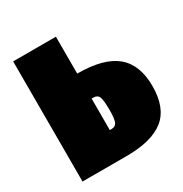

<svg xmlns="http://www.w3.org/2000/svg" viewBox="-131 -637 706 739"><g transform="rotate(-30 222.0 -267.0)"><path d="M444 -184Q444 -87 389.5 -43.5Q335 0 223 0H27V-534H217V-370H218Q334 -370 389 -324.5Q444 -279 444 -184ZM255 -187Q255 -230 249 -244.5Q243 -259 225 -259H217V-119H225Q242 -119 248.5 -133Q255 -147 255 -187Z"/></g></svg>

Font: Fira Sans Extra Condensed Black
Style: Regular
Weight: 900
Width: 1
Designer: Carrois Corporate & Edenspiekermann AG
Foundry: Carrois Corporate GbR & Edenspiekermann AG
Version: Version 4.203